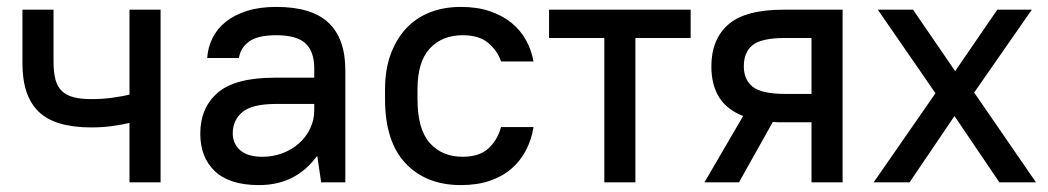

<svg xmlns="http://www.w3.org/2000/svg" viewBox="-20 -528 3035 556"><path d="M245 -159Q139 -159 92 -204.5Q45 -250 45 -344V-500H135V-350Q135 -319 140.5 -298Q146 -277 159 -264.5Q172 -252 193 -246.5Q214 -241 245 -241Q277 -241 305.5 -245Q334 -249 355 -254V-500H445V0H355V-172Q334 -167 305.5 -163Q277 -159 245 -159Z M730 8Q645 8 602.5 -32Q560 -72 560 -141Q560 -216 610.5 -259.5Q661 -303 775 -303H890V-330Q890 -379 864.5 -402.5Q839 -426 780 -426Q726 -426 701 -407.5Q676 -389 672 -360H580Q582 -391 595.5 -418Q609 -445 634 -465Q659 -485 695.5 -496.5Q732 -508 780 -508Q883 -508 931.5 -462Q980 -416 980 -325V0H910L899 -75H897Q836 8 730 8ZM740 -74Q771 -74 798.5 -84.5Q826 -95 846.5 -113.5Q867 -132 878.5 -156.5Q890 -181 890 -209V-227H780Q710 -227 682 -203.5Q654 -180 654 -142Q654 -112 675.5 -93Q697 -74 740 -74Z M1315 8Q1214 8 1154.5 -55Q1095 -118 1095 -241V-269Q1095 -326 1111 -370Q1127 -414 1155.5 -445Q1184 -476 1224.5 -492Q1265 -508 1315 -508Q1362 -508 1398.5 -495.5Q1435 -483 1461 -462Q1487 -441 1503 -412Q1519 -383 1525 -350H1431Q1420 -382 1393.5 -404Q1367 -426 1320 -426Q1260 -426 1224.5 -387.5Q1189 -349 1189 -269V-241Q1189 -154 1224.5 -114Q1260 -74 1320 -74Q1367 -74 1393.5 -97.5Q1420 -121 1431 -160H1525Q1519 -123 1503 -92.5Q1487 -62 1461 -39.5Q1435 -17 1398.5 -4.5Q1362 8 1315 8Z M1730 -418H1570V-500H1980V-418H1820V0H1730Z M2132 -192Q2084 -211 2062 -247Q2040 -283 2040 -336Q2040 -414 2089 -457Q2138 -500 2250 -500H2420V0H2330V-174H2250Q2242 -174 2234 -174Q2226 -174 2218 -175L2120 0H2020ZM2134 -336Q2134 -297 2160 -276.5Q2186 -256 2255 -256H2330V-418H2255Q2185 -418 2159.5 -397.5Q2134 -377 2134 -336Z M2689 -258 2522 -500H2624L2746 -322L2868 -500H2968L2801 -260L2980 0H2874L2744 -192L2614 0H2510Z"/></svg>

Font: PT Root UI Medium
Style: Regular
Weight: 500
Designer: Vitaly Kuzmin
Foundry: ParaType Ltd.
Version: Version 2.001G